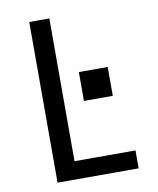

<svg xmlns="http://www.w3.org/2000/svg" viewBox="-83 -800 714 865"><g transform="rotate(-10 274.0 -367.5)"><path d="M110 0V-735H202V-82H481V0ZM291 -342V-474H423V-342Z"/></g></svg>

Font: Iosevka Semi-Condensed Medium
Style: Regular
Weight: 500
Monospace: yes
Designer: Belleve Invis
Foundry: Belleve Invis
Version: Version 27.3.5